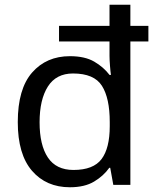

<svg xmlns="http://www.w3.org/2000/svg" viewBox="-20 -780 657 810"><path d="M275 10Q175 10 115 -59.5Q55 -129 55 -265Q55 -405 115.5 -474Q176 -543 275 -543Q338 -543 377.5 -520Q417 -497 442 -464H448Q446 -477 444 -502.5Q442 -528 442 -544V-605H229V-671H442V-760H530V-671H606V-605H530V0H458L445 -72H441Q417 -38 377 -14Q337 10 275 10ZM290 -63Q374 -63 408.5 -109Q443 -155 443 -248V-265Q443 -366 410 -418Q377 -470 288 -470Q217 -470 182 -415Q147 -360 147 -264Q147 -168 182 -115.5Q217 -63 290 -63Z"/></svg>

Font: Noto Sans Tifinagh Rhissa Ixa
Style: Regular
Weight: 400
Designer: JamraPatel
Foundry: JamraPatel LLC
Version: Version 2.006; ttfautohint (v1.8.4.7-5d5b)